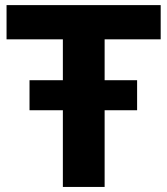

<svg xmlns="http://www.w3.org/2000/svg" viewBox="-20 -739 662 759"><path d="M393.6 0V-303.2H522V-421.9H393.6V-583.5H615.2V-718.8H5.9V-583.5H228.5V-421.9H96.7V-303.2H228.5V0Z"/></svg>

Font: Winston ExtraBold
Style: Regular
Weight: 800
Designer: Vernon Adams, Kim Jin-seong, David Berlow, Cristiano Sobral
Foundry: The Winston Project Authors
Version: Version 3.004